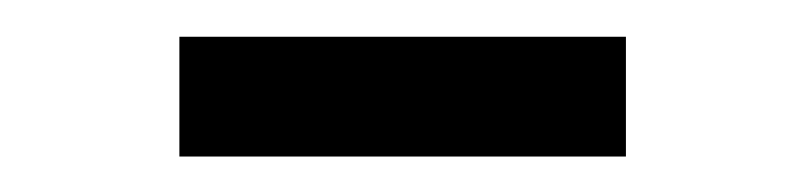

<svg xmlns="http://www.w3.org/2000/svg" viewBox="-20 -317 440 105"><path d="M78.1 -231.4V-296.9H322.3V-231.4Z"/></svg>

Font: Gidole
Style: Regular
Weight: 400
Version: Version 2.100; ttfautohint (v1.8.4.7-5d5b)